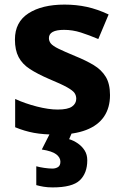

<svg xmlns="http://www.w3.org/2000/svg" viewBox="-20 -576 537 836"><path d="M459 -162Q459 -107 433 -68.5Q407 -30 355 -10Q303 10 226 10Q169 10 128 2.5Q87 -5 46 -22V-145Q90 -125 141 -112Q192 -99 231 -99Q275 -99 293.5 -112Q312 -125 312 -146Q312 -160 304.5 -171Q297 -182 272 -196Q247 -210 194 -232Q143 -254 110 -275.5Q77 -297 61 -327.5Q45 -358 45 -404Q45 -480 104 -518Q163 -556 261 -556Q312 -556 358 -546Q404 -536 453 -513L408 -406Q368 -423 332 -434.5Q296 -446 259 -446Q226 -446 209.5 -437Q193 -428 193 -410Q193 -397 201.5 -386.5Q210 -376 234.5 -364Q259 -352 307 -332Q354 -313 388 -292.5Q422 -272 440.5 -241.5Q459 -211 459 -162ZM360 122Q360 178 327.5 209Q295 240 209 240Q187 240 169.5 237Q152 234 138 230V148Q152 152 172.5 155Q193 158 208 158Q222 158 232.5 151.5Q243 145 243 128Q243 110 225 96Q207 82 162 75L200 0H294L281 30Q301 36 319 48.5Q337 61 348.5 79Q360 97 360 122Z"/></svg>

Font: Noto Sans Cham
Style: Regular
Weight: 400
Designer: Monotype Design Team
Foundry: Monotype Imaging Inc.
Version: Version 2.002